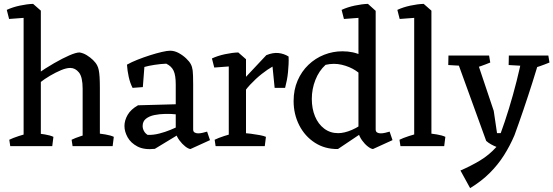

<svg xmlns="http://www.w3.org/2000/svg" viewBox="-20 -755 2859 992"><path d="M102 0V-698L151 -735L191 -700V0ZM407 0V-296Q407 -357 388 -380.5Q369 -404 343 -404Q323 -404 295.5 -392.5Q268 -381 239 -364Q210 -347 186 -328L168 -370Q215 -403 259.5 -428.5Q304 -454 338.5 -469Q373 -484 391 -484Q410 -481 428 -470Q446 -459 460.5 -445Q475 -431 482 -417Q487 -408 490 -394Q493 -380 494.5 -357.5Q496 -335 496 -300V0ZM27 -657 15 -704Q45 -718 82.5 -726Q120 -734 151 -735L164 -710L120 -664ZM33 0 28 -33Q46 -42 76.5 -52Q107 -62 126 -67L112 0ZM157 0 158 -67Q184 -65 211.5 -60.5Q239 -56 256 -48L250 0ZM355 0 350 -33Q368 -42 398.5 -52Q429 -62 448 -67L434 0ZM469 0 470 -67Q496 -65 523.5 -60.5Q551 -56 568 -48L562 0Z M964 15Q953 14 937 1.5Q921 -11 907 -30Q893 -49 888 -68V-82V-319Q888 -366 877 -389.5Q866 -413 839 -426Q811 -425 778.5 -420Q746 -415 726 -409L718 -305L665 -301Q652 -326 645 -358Q638 -390 636 -421Q659 -434 690.5 -446.5Q722 -459 755 -469.5Q788 -480 816 -486.5Q844 -493 859 -493Q881 -493 902.5 -481.5Q924 -470 941.5 -453.5Q959 -437 966 -423Q973 -410 975.5 -391Q978 -372 978 -319V-86Q978 -75 985.5 -70.5Q993 -66 1004 -66Q1015 -66 1027.5 -69Q1040 -72 1050 -75L1065 -31ZM780 14Q725 20 690.5 2Q656 -16 639.5 -45.5Q623 -75 623 -104Q623 -133 639.5 -161.5Q656 -190 693 -211L913 -217L909 -163L893 -164Q865 -167 834.5 -166.5Q804 -166 777.5 -160.5Q751 -155 734 -141.5Q717 -128 717 -104Q717 -91 723.5 -78.5Q730 -66 743 -58Q772 -57 803 -65Q834 -73 860.5 -84Q887 -95 902 -102V-60Z M1162 0V-447L1211 -484L1251 -449V0ZM1222 -248 1202 -306 1356 -470Q1390 -484 1418.5 -481Q1447 -478 1471 -463Q1472 -444 1471 -423.5Q1470 -403 1468 -382Q1466 -361 1462 -340.5Q1458 -320 1453 -301H1399L1388 -411Q1363 -397 1332.5 -373Q1302 -349 1272.5 -317.5Q1243 -286 1222 -248ZM1087 -406 1075 -453Q1105 -467 1142.5 -475Q1180 -483 1211 -484L1224 -459L1180 -413ZM1094 0 1089 -33Q1107 -42 1137.5 -52Q1168 -62 1187 -67L1173 0ZM1235 0 1236 -67Q1253 -67 1276.5 -64Q1300 -61 1321.5 -57Q1343 -53 1354 -48L1348 0Z M1726 15Q1659 16 1607 -17.5Q1555 -51 1526 -108Q1497 -165 1497 -233Q1497 -291 1517.5 -338.5Q1538 -386 1573.5 -420Q1609 -454 1654.5 -472Q1700 -490 1749 -490Q1807 -490 1849.5 -468Q1892 -446 1908 -417L1865 -344Q1849 -370 1817.5 -390.5Q1786 -411 1745.5 -420.5Q1705 -430 1662 -420Q1628 -389 1609.5 -342Q1591 -295 1591 -244Q1591 -194 1607.5 -154Q1624 -114 1655 -90.5Q1686 -67 1727 -67Q1759 -67 1798.5 -84Q1838 -101 1884 -138L1881 -89ZM1907 15Q1896 14 1880 1.5Q1864 -11 1850.5 -30Q1837 -49 1832 -68V-82V-698L1881 -735L1921 -699V-86Q1921 -75 1928.5 -70.5Q1936 -66 1947 -66Q1958 -66 1970.5 -69Q1983 -72 1993 -75L2008 -31ZM1757 -657 1745 -704Q1775 -718 1812.5 -726Q1850 -734 1881 -735L1894 -710L1850 -664Z M2120 0V-698L2169 -735L2209 -700V0ZM2049 0 2044 -33Q2062 -42 2092.5 -52Q2123 -62 2142 -67L2128 0ZM2182 0 2183 -67Q2209 -65 2236.5 -60.5Q2264 -56 2281 -48L2275 0ZM2045 -657 2033 -704Q2063 -718 2100.5 -726Q2138 -734 2169 -735L2182 -710L2138 -664Z M2409 217 2359 126Q2412 103 2459 75Q2506 47 2545 4Q2532 -1 2517.5 -9Q2503 -17 2492 -27L2336 -457L2435 -468L2531 -182L2548 -67H2567Q2588 -124 2609.5 -194Q2631 -264 2649 -335.5Q2667 -407 2679 -468H2773Q2754 -402 2731 -329.5Q2708 -257 2684 -186.5Q2660 -116 2638 -56Q2615 -2 2584 47Q2553 96 2510.5 138.5Q2468 181 2409 217ZM2417 -412 2296 -419 2297 -468H2436ZM2414 -397 2428 -468H2507L2513 -432Q2489 -422 2464.5 -413.5Q2440 -405 2414 -397ZM2729 -412 2608 -419 2609 -468H2748ZM2720 -397 2734 -468H2813L2819 -432Q2795 -422 2770.5 -413.5Q2746 -405 2720 -397Z"/></svg>

Font: Eczar
Style: Regular
Weight: 400
Designer: Vaibhav Singh
Foundry: Rosetta Type Foundry
Version: Version 2.000